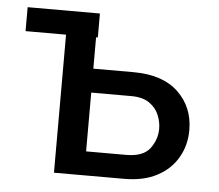

<svg xmlns="http://www.w3.org/2000/svg" viewBox="-43 -576 712 624"><g transform="rotate(5 312.5 -264.0)"><path d="M258.5 -528.4V-450.3H252.8V-348H383.5Q479.4 -348 530.2 -299.4Q581 -250.7 581 -176.1Q581 -127.1 558.2 -87.2Q535.5 -47.2 491.5 -23.6Q447.4 0 383.5 0H154.8V-450.3H22.7V-528.4ZM252.8 -78.1H383.5Q438.9 -78.1 460.9 -107.4Q483 -136.7 483 -171.9Q483 -194.6 473.5 -217.2Q464.1 -239.7 442.3 -254.8Q420.5 -269.9 383.5 -269.9H252.8Z"/></g></svg>

Font: Interface
Style: Regular
Weight: 400
Designer: Rasmus Andersson
Foundry: rsms
Version: Version 1.8